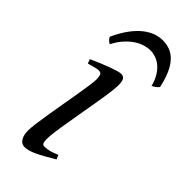

<svg xmlns="http://www.w3.org/2000/svg" viewBox="-226 -705 762 762"><g transform="rotate(45 155.0 -324.0)"><path d="M222.2 -35.2Q199.2 -21.5 180.9 -11.2Q162.6 -1 147.5 6.1Q132.3 13.2 120.1 16.6Q107.9 20 97.2 20Q80.6 20 70.8 4.6Q61 -10.7 61 -37.1Q61 -51.8 64.7 -78.9Q68.4 -106 73.7 -138.9Q79.1 -171.9 85.4 -207.8Q91.8 -243.7 97.2 -276.1Q102.5 -308.6 106.2 -334Q109.9 -359.4 109.9 -371.1Q109.9 -382.3 108.4 -388.9Q106.9 -395.5 104.5 -398.7Q102.1 -401.9 98.1 -402.8Q94.2 -403.8 89.8 -403.8Q85.9 -403.8 77.9 -402.1Q69.8 -400.4 61.5 -397.9Q52.2 -395.5 41 -392.1L34.2 -410.2Q54.7 -419.4 75 -428Q95.2 -436.5 112.8 -442.9Q130.4 -449.2 143.6 -453.1Q156.7 -457 163.1 -457Q176.8 -457 182.4 -447.8Q188 -438.5 188 -416Q188 -401.9 184.3 -374.3Q180.7 -346.7 174.8 -312.5Q168.9 -278.3 162.6 -241Q156.2 -203.6 150.4 -169.4Q144.5 -135.3 140.9 -107.7Q137.2 -80.1 137.2 -65.9Q137.2 -50.8 140.4 -43.9Q143.6 -37.1 151.9 -37.1Q167 -37.1 180.9 -41Q194.8 -44.9 214.8 -53.2ZM27.3 -528.8Q45.4 -568.4 65.2 -595Q85 -621.6 105.5 -637.7Q126 -653.8 146.5 -660.9Q167 -668 186.5 -668Q208 -668 226.8 -660.9Q245.6 -653.8 261.2 -637.5Q276.9 -621.1 289.1 -594.5Q301.3 -567.9 309.6 -528.8Q302.7 -520.5 296.4 -516.1Q290 -511.7 282.7 -507.8Q275.9 -534.7 264.4 -553.2Q252.9 -571.8 239 -583.3Q225.1 -594.7 209.7 -599.9Q194.3 -605 180.7 -605Q165 -605 147.7 -599.9Q130.4 -594.7 113 -583.3Q95.7 -571.8 78.9 -553.2Q62 -534.7 48.3 -507.8Q41.5 -511.7 36.9 -515.6Q32.2 -519.5 27.3 -528.8Z"/></g></svg>

Font: Gentium Plus
Style: Italic
Weight: 400
Italic angle: -8°
Designer: J. Victor Gaultney, Annie Olsen, Iska Routamaa
Foundry: SIL International
Version: Version 1.510